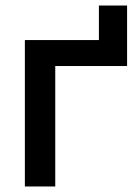

<svg xmlns="http://www.w3.org/2000/svg" viewBox="-20 -675 500 695"><path d="M70 -530H338V-655H440V-436H180V0H70Z"/></svg>

Font: .
Style: 
Weight: 500
Designer: A.Korolkova, Vitaly Kuzmin
Foundry: ParaType Ltd
Version: Version 1.000; Glyphs 3.2, build 3192.0